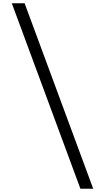

<svg xmlns="http://www.w3.org/2000/svg" viewBox="-20 -968 640 1170"><path d="M470 182 52 -948H130L548 182Z"/></svg>

Font: Victor Mono Thin
Style: Regular
Weight: 100
Monospace: yes
Designer: Rune Bjørnerås
Version: Version 1.561;gftools[0.9.30]